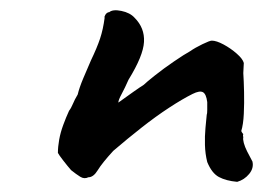

<svg xmlns="http://www.w3.org/2000/svg" viewBox="-20 -389 518 378"><path d="M447 -31Q425 -33 411 -40.5Q397 -48 388 -70Q384 -86 383.5 -103.5Q383 -121 384.5 -137Q386 -153 387 -163Q388 -165 388 -172.5Q388 -180 388 -188Q386 -204 379.5 -207.5Q373 -211 359 -204Q339 -194 313 -177Q287 -160 259 -138Q231 -116 203 -92Q181 -68 172.5 -54Q164 -40 154 -40Q146 -36 138 -41Q130 -46 120 -54Q113 -62 104.5 -73Q96 -84 94 -88Q94 -100 96.5 -114Q99 -128 104.5 -143Q110 -158 116 -171Q120 -176 123.5 -184.5Q127 -193 133 -203Q136 -216 144 -235Q152 -254 159 -270Q171 -295 177 -313Q183 -331 186 -354Q185 -356 187.5 -360Q190 -364 194 -365H195Q202 -371 219 -367.5Q236 -364 245 -354Q265 -334 263.5 -306.5Q262 -279 233 -232Q226 -216 219.5 -204Q213 -192 213 -187Q213 -187 222 -193.5Q231 -200 243 -208.5Q255 -217 263 -222Q268 -227 285 -240.5Q302 -254 322.5 -268Q343 -282 354 -288Q364 -295 378.5 -302Q393 -309 397 -309Q406 -309 420 -301.5Q434 -294 446 -283.5Q458 -273 460 -265Q460 -261 459.5 -255.5Q459 -250 459 -245Q460 -230 460.5 -208Q461 -186 460 -165Q459 -144 455 -131Q455 -131 456 -129Q457 -127 459 -125Q458 -123 458.5 -121Q459 -119 459 -119Q458 -115 460 -107.5Q462 -100 466.5 -91Q471 -82 477 -71Q480 -58 470.5 -46.5Q461 -35 447 -31Z"/></svg>

Font: Caveat SemiBold
Style: Regular
Weight: 600
Designer: Pablo Impallari
Foundry: Pablo Impallari
Version: Version 2.000